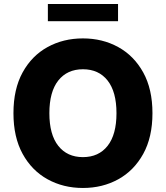

<svg xmlns="http://www.w3.org/2000/svg" viewBox="-20 -929 829 959"><path d="M741.5 -363.6Q741.5 -243.6 695.3 -160.2Q649.1 -76.7 570.5 -33.4Q491.8 9.9 394.2 9.9Q296.2 9.9 217.5 -33.6Q138.8 -77.1 93 -160.5Q47.2 -244 47.2 -363.6Q47.2 -484 93 -567.3Q138.8 -650.6 217.5 -693.9Q296.2 -737.2 394.2 -737.2Q491.8 -737.2 570.5 -693.9Q649.1 -650.6 695.3 -567.3Q741.5 -484 741.5 -363.6ZM561.8 -363.6Q561.8 -470.5 517.4 -526.8Q473 -583.1 394.2 -583.1Q315.7 -583.1 271.1 -526.8Q226.6 -470.5 226.6 -363.6Q226.6 -256.7 271.1 -200.5Q315.7 -144.2 394.2 -144.2Q473 -144.2 517.4 -200.5Q561.8 -256.7 561.8 -363.6ZM569.6 -909.1V-823.2H219.1V-909.1Z"/></svg>

Font: Inter UI Extra Bold
Style: Regular
Weight: 800
Designer: Rasmus Andersson
Foundry: rsms
Version: 3.2;8d6f07862